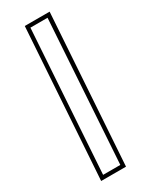

<svg xmlns="http://www.w3.org/2000/svg" viewBox="-219 -798 750 947"><g transform="rotate(-30 156.0 -325.0)"><path d="M195 100.5H53.5L109.5 -750H251ZM175 79 227 -729H129.5L77 79Z"/></g></svg>

Font: Tourney Thin ExtraLight
Style: Italic
Weight: 250
Italic angle: -12°
Version: Version 1.015